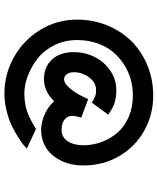

<svg xmlns="http://www.w3.org/2000/svg" viewBox="60 -708 733 894"><g transform="rotate(90 427.0 -260.5)"><path d="M416 -6.8Q375 -6.8 332 -23.2Q289.1 -39.6 251.5 -69.1Q213.9 -98.6 189.9 -146.7Q166 -194.8 166 -252Q166 -301.8 180.4 -344.5Q194.8 -387.2 219.7 -417.5Q244.6 -447.8 277.6 -469.5Q310.5 -491.2 347.7 -501.7Q384.8 -512.2 423.8 -512.2Q479 -512.2 524.2 -492.7Q569.3 -473.1 597.4 -440.4Q625.5 -407.7 640.6 -366.9Q655.8 -326.2 655.8 -282.2Q655.8 -237.3 637.2 -208.7Q618.7 -180.2 583 -180.2Q553.7 -180.2 536.4 -194.1Q519 -208 519 -229Q519 -245.1 526.9 -272L440.9 -304.2Q430.7 -281.2 418.9 -259.5Q407.2 -237.8 387 -214.8Q366.7 -191.9 349.1 -191.9Q335 -191.9 325.4 -203.9Q315.9 -215.8 315.9 -237.8Q315.9 -277.3 340.1 -309.1Q364.3 -340.8 398.9 -340.8Q409.2 -340.8 415 -340.1Q420.9 -339.4 432.1 -334.7Q443.4 -330.1 457 -320.8L513.2 -397Q481.4 -420.4 456.3 -427.7Q431.2 -435.1 398.9 -435.1Q349.6 -435.1 308.3 -407Q267.1 -378.9 244.6 -333.7Q222.2 -288.6 222.2 -237.8Q222.2 -172.4 256.8 -135.3Q291.5 -98.1 349.1 -98.1Q404.8 -98.1 451.2 -146Q472.7 -119.6 509.3 -102.8Q545.9 -85.9 582 -85Q659.7 -85 704.8 -141.6Q750 -198.2 750 -282.2Q750 -373 706.8 -447.8Q663.6 -522.5 588.9 -564.7Q514.2 -606.9 423.8 -606.9Q349.6 -606.9 283.9 -579.8Q218.3 -552.7 171.6 -505.9Q125 -459 97.9 -393.1Q70.8 -327.1 70.8 -252Q70.8 -160.6 117.4 -82.8Q164.1 -4.9 243.7 40.5Q323.2 85.9 416 85.9Q455.1 85.9 494.9 75.9Q534.7 65.9 562.5 53Q590.3 40 616.7 22.9Q643.1 5.9 653.8 -2.7Q664.6 -11.2 671.9 -18.1L580.1 -61Q579.6 -60.5 567.4 -53.5Q555.2 -46.4 551.8 -44.4Q548.3 -42.5 535.6 -35.9Q522.9 -29.3 515.9 -26.6Q508.8 -23.9 495.4 -19Q481.9 -14.2 470.9 -12.2Q460 -10.3 445.3 -8.5Q430.7 -6.8 416 -6.8Z"/></g></svg>

Font: Comic Neue Angular
Style: Bold
Weight: 700
Designer: Craig Rozynski
Foundry: Craig Rozynski
Version: Version 2.003